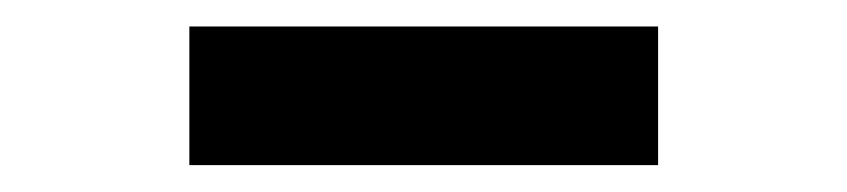

<svg xmlns="http://www.w3.org/2000/svg" viewBox="-20 -782 640 145"><path d="M123 -657.3V-762H477V-657.3Z"/></svg>

Font: JetBrains Mono
Style: Regular
Weight: 400
Monospace: yes
Designer: Philipp Nurullin, Konstantin Bulenkov
Foundry: JetBrains
Version: Version 2.305